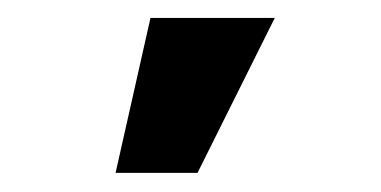

<svg xmlns="http://www.w3.org/2000/svg" viewBox="-20 -799 415 209"><path d="M105.8 -610.8 143.8 -779.5H279.1L195 -610.8Z"/></svg>

Font: Inter Zeller
Style: Bold
Weight: 700
Designer: Rasmus Andersson; Joe Bland
Foundry: zeller
Version: Version 3.015;git-dec3a8cb1